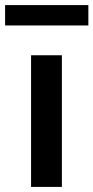

<svg xmlns="http://www.w3.org/2000/svg" viewBox="-49 -734 367 754"><path d="M298 -714H-29V-634H298ZM194 -517H73V0H194Z"/></svg>

Font: United Sans SemiBold
Style: Regular
Weight: 600
Designer: Pablo Impallari, Rodrigo Fuenzalida (Modified by Dan O. Williams)
Version: Version 1.000;PS 001.000;hotconv 1.0.88;makeotf.lib2.5.64775